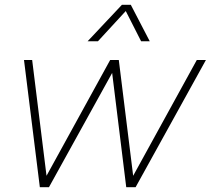

<svg xmlns="http://www.w3.org/2000/svg" viewBox="-20 -780 878 800"><path d="M184 0H146L80 -530H114L179 -6H151L439 -530H475L540 -6H512L800 -530H838L545 0H506L442 -519H471ZM388 -608H345L488 -760H525L604 -608H568L504 -734Z"/></svg>

Font: Be Vietnam Pro Variable Thin
Style: Italic
Weight: 100
Italic angle: -12°
Designer: Lam Bao, Tony Le, Vietanh Nguyen
Foundry: Yellow Type Foundry
Version: Version 1.002